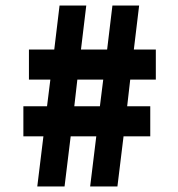

<svg xmlns="http://www.w3.org/2000/svg" viewBox="-20 -670 640 690"><path d="M304 0 326 -180H234L212 0H114L136 -180H64V-288H149L161 -384H84V-492H175L194 -650H290L271 -492H365L384 -650H480L461 -492H540V-384H448L437 -288H520V-180H424L402 0ZM339 -288 351 -384H258L247 -288Z"/></svg>

Font: Source Code Pro Black
Style: Regular
Weight: 900
Monospace: yes
Designer: Paul D. Hunt, Teo Tuominen
Foundry: Adobe Systems Incorporated
Version: Version 2.030;PS 1.000;hotconv 16.6.51;makeotf.lib2.5.65220